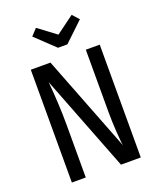

<svg xmlns="http://www.w3.org/2000/svg" viewBox="-163 -1003 911 1102"><g transform="rotate(-20 292.5 -452.5)"><path d="M410 -905 446 -865 329 -754H272L155 -865L192 -905L300 -824ZM503 -689V0H382L154 -587Q167 -441 167 -324V0H82V-689H202L431 -100Q427 -116 422.5 -183Q418 -250 418 -308V-689Z"/></g></svg>

Font: Fira Sans Condensed
Style: Regular
Weight: 400
Width: 3
Designer: Carrois Corporate & Edenspiekermann AG
Foundry: Carrois Corporate GbR & Edenspiekermann AG
Version: Version 4.202;PS 004.202;hotconv 1.0.88;makeotf.lib2.5.64775